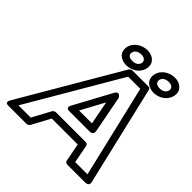

<svg xmlns="http://www.w3.org/2000/svg" viewBox="-236 -1088 1297 1297"><g transform="rotate(45 412.0 -440.0)"><path d="M583 -171H301C291 -171 279 -165 274 -155L204 -25H87L474 -686H590L746 -25H629L604 -155C602 -165 593 -171 583 -171ZM557 -121 582 9C584 19 593 25 603 25H774C815 25 803 -10 803 -10L636 -721C634 -730 626 -736 616 -736H466C457 -736 446 -730 440 -720L24 -9C2 29 41 25 41 25H212C222 25 234 19 239 9L309 -121ZM357 -240H552C552 -240 588 -237 581 -274L530 -540C530 -540 507 -584 483 -540L339 -274C339 -274 318 -240 357 -240ZM401 -290 492 -458 524 -290ZM419 -781C384 -781 372 -797 376 -818C379 -838 399 -855 432 -855C464 -855 477 -838 474 -818C470 -797 452 -781 419 -781ZM410 -731C461 -731 514 -763 524 -818C534 -872 492 -905 441 -905C390 -905 336 -873 326 -818C316 -762 359 -731 410 -731ZM681 -780C648 -780 634 -797 638 -818C641 -838 661 -855 694 -855C726 -855 739 -838 736 -818C732 -797 713 -780 681 -780ZM672 -730C723 -730 776 -763 786 -818C796 -872 754 -905 703 -905C652 -905 598 -873 588 -818C578 -763 620 -730 672 -730Z"/></g></svg>

Font: Asimov
Style: WidOuIt
Weight: 500
Designer: Google
Version: Version 2.000980; 2014